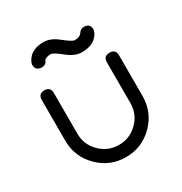

<svg xmlns="http://www.w3.org/2000/svg" viewBox="-140 -674 735 777"><g transform="rotate(-30 228.0 -285.5)"><path d="M371.6 -514.9Q371.6 -505.9 364.5 -494.1Q342.5 -456.8 285.2 -456.8Q253.2 -456.8 218.3 -485.2Q183.3 -513.7 171.4 -513.7Q152.1 -513.7 140.9 -504.4Q135 -485.1 115.2 -485.1Q85.2 -485.1 85.2 -512.7Q85.2 -521.7 92.3 -533Q114 -570.6 171.4 -570.6Q203.4 -570.6 238.4 -542.1Q273.4 -513.7 285.2 -513.7Q308.6 -513.7 318.2 -528Q327.9 -542.2 341.6 -542.2Q371.6 -542.2 371.6 -514.9ZM408.9 -180.9Q408.9 -106.2 356.1 -53.1Q303.2 0 228.3 0Q153.3 0 100.5 -53.1Q47.6 -106.2 47.6 -180.9V-371.1Q47.6 -399.7 75.9 -399.7Q104.2 -399.7 104.2 -371.1V-180.9Q104.2 -129.6 140.6 -93.4Q177 -57.1 228.3 -57.1Q279.3 -57.1 315.7 -93.4Q352.1 -129.6 352.1 -180.9V-371.1Q352.1 -399.7 380.6 -399.7Q408.9 -399.7 408.9 -371.1Z"/></g></svg>

Font: EnergyBar
Style: Regular
Weight: 400
Italic angle: -10°
Version: 1.0 2000-03-28